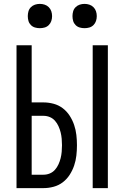

<svg xmlns="http://www.w3.org/2000/svg" viewBox="-20 -968 640 988"><path d="M457 0V-735H535V0ZM65 0V-735H143V-441H204Q230 -441 256 -434Q282 -427 303 -411Q324 -395 338.5 -372.5Q353 -350 361.5 -325Q370 -300 373 -273.5Q376 -247 376 -221Q376 -194 373 -167.5Q370 -141 361.5 -116Q353 -91 338.5 -68.5Q324 -46 303 -30Q282 -14 256 -7Q230 0 204 0ZM143 -69H204Q221 -69 236.5 -75.5Q252 -82 263 -94.5Q274 -107 281 -122.5Q288 -138 292 -154Q296 -170 297.5 -187Q299 -204 299 -221Q299 -237 297.5 -254Q296 -271 292 -287Q288 -303 281 -318.5Q274 -334 263 -346.5Q252 -359 236.5 -365.5Q221 -372 204 -372H143ZM415 -823Q402 -823 390 -826.5Q378 -830 369 -839Q360 -848 356.5 -860Q353 -872 353 -885Q353 -898 356.5 -910Q360 -922 369 -931Q378 -940 390 -944Q402 -948 415 -948Q428 -948 440 -944Q452 -940 461 -931Q470 -922 474 -910Q478 -898 478 -885Q478 -872 474 -860Q470 -848 461 -839Q452 -830 440 -826.5Q428 -823 415 -823ZM185 -823Q172 -823 160 -826.5Q148 -830 139 -839Q130 -848 126.5 -860Q123 -872 123 -885Q123 -898 126.5 -910Q130 -922 139 -931Q148 -940 160 -944Q172 -948 185 -948Q198 -948 210 -944Q222 -940 231 -931Q240 -922 244 -910Q248 -898 248 -885Q248 -872 244 -860Q240 -848 231 -839Q222 -830 210 -826.5Q198 -823 185 -823Z"/></svg>

Font: Iosevka Extended
Style: Regular
Weight: 400
Width: 7
Monospace: yes
Designer: Belleve Invis
Foundry: Belleve Invis
Version: Version 32.5.0; ttfautohint (v1.8.4)